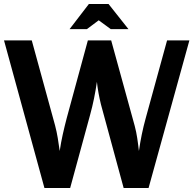

<svg xmlns="http://www.w3.org/2000/svg" viewBox="-34 -933 962 955"><path d="M457 -832 517 -788H605L506 -913H408L312 -788H398ZM124 -732H-14L187 2H315L414 -361C429 -415 440 -470 448 -526C452 -488 459 -451 468 -414L581 2H705L908 -732H797L691 -346C676 -292 665 -238 657 -182C652 -224 647 -267 636 -307L519 -732H403L298 -346C284 -292 271 -238 263 -182C257 -225 251 -268 240 -309Z"/></svg>

Font: Rosario
Style: Bold
Weight: 700
Designer: Hector Gatti
Foundry: Omnibus Type
Version: Version 1.100